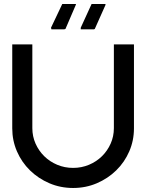

<svg xmlns="http://www.w3.org/2000/svg" viewBox="-20 -921 728 956"><path d="M358 -898 306 -777 300 -775H236L234 -783L290 -901H358ZM506 -898 452 -777 448 -775H382V-783L436 -901H504ZM647 -282Q647 -221 623.5 -167Q600 -113 558.5 -72.5Q517 -32 462 -8.5Q407 15 344 15Q281 15 226 -8.5Q171 -32 129.5 -72.5Q88 -113 64.5 -167Q41 -221 41 -282V-700H141V-283Q141 -242 157 -206Q173 -170 200.5 -143Q228 -116 265 -100.5Q302 -85 344 -85Q386 -85 423 -100.5Q460 -116 487.5 -143Q515 -170 531 -206Q547 -242 547 -283V-700H647Z"/></svg>

Font: Railway
Style: Regular
Weight: 400
Version: 1.000